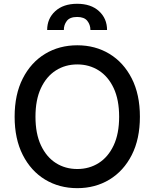

<svg xmlns="http://www.w3.org/2000/svg" viewBox="-20 -974 808 1004"><path d="M711.6 -363.6Q711.6 -247.2 669 -163.5Q626.4 -79.9 552.4 -35Q478.3 9.9 384.2 9.9Q289.8 9.9 215.7 -35Q141.7 -79.9 99.1 -163.7Q56.5 -247.5 56.5 -363.6Q56.5 -480.1 99.1 -563.7Q141.7 -647.4 215.7 -692.3Q289.8 -737.2 384.2 -737.2Q478.3 -737.2 552.4 -692.3Q626.4 -647.4 669 -563.7Q711.6 -480.1 711.6 -363.6ZM603 -363.6Q603 -452.4 574.4 -513.3Q545.8 -574.2 496.3 -605.6Q446.7 -637.1 384.2 -637.1Q321.4 -637.1 272 -605.6Q222.7 -574.2 194.1 -513.3Q165.5 -452.4 165.5 -363.6Q165.5 -274.9 194.1 -214Q222.7 -153.1 272 -121.6Q321.4 -90.2 384.2 -90.2Q446.7 -90.2 496.3 -121.6Q545.8 -153.1 574.4 -214Q603 -274.9 603 -363.6ZM226.6 -817.1Q226.6 -876.8 268.8 -915.5Q311.1 -954.2 383.5 -954.2Q456 -954.2 497.9 -915.5Q539.8 -876.8 539.8 -817.1H452.8Q452.8 -844.5 436.6 -864.9Q420.5 -885.3 383.5 -885.3Q345.2 -885.3 329.4 -864.5Q313.6 -843.8 313.9 -817.1Z"/></svg>

Font: InterMG Medium
Style: Regular
Weight: 500
Designer: Rasmus Andersson
Foundry: rsms
Version: Version 3.019;December 26, 2023;FontCreator 15.0.0.2955 64-b